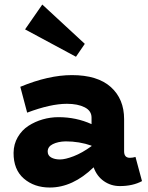

<svg xmlns="http://www.w3.org/2000/svg" viewBox="-20 -815 655 849"><path d="M355 -621.1 315.9 -564 90.8 -685.1 167 -794.9ZM579.1 -121.1 607.9 -14.2Q567.4 7.8 509.8 7.8Q470.7 7.8 439.5 -13.9Q408.2 -35.6 394 -75.2Q301.8 14.2 200.2 14.2Q131.3 14.2 85.4 -25.4Q39.6 -64.9 40 -139.2Q40.5 -177.7 58.6 -208.7Q76.7 -239.7 105.7 -258.5Q134.8 -277.3 168.9 -287.1Q203.1 -296.9 238.8 -296.9Q316.9 -296.9 384.8 -266.1V-294.9Q384.8 -325.2 354.2 -340.6Q323.7 -356 275.9 -356Q203.6 -356 100.1 -316.9L69.8 -431.2Q194.8 -482.9 297.9 -482.9Q411.1 -482.9 470 -430.2Q528.8 -377.4 528.8 -288.1V-146Q528.8 -117.2 554.2 -117.2Q567.4 -117.2 579.1 -121.1ZM190.9 -145Q190.9 -127.4 206.3 -118.7Q221.7 -109.9 245.1 -109.9Q268.6 -109.9 305.9 -124.3Q343.3 -138.7 384.8 -168.9V-170.9Q330.6 -189.9 270 -189.9Q236.3 -189 213.6 -177.7Q190.9 -166.5 190.9 -145Z"/></svg>

Font: BioRhyme ExtraBold
Style: Regular
Weight: 800
Designer: Aoife Mooney
Foundry: Aoife Mooney Type
Version: Version 1.500;PS 001.500;hotconv 1.0.88;makeotf.lib2.5.64775